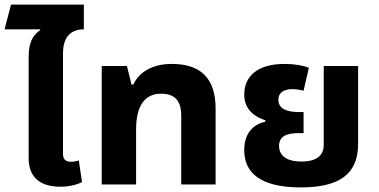

<svg xmlns="http://www.w3.org/2000/svg" viewBox="-20 -805 1653 838"><path d="M244 10C280 10 313 2 338 -10L324 -105C313 -101 300 -99 290 -99C266 -99 255 -110 255 -133V-572C255 -652 297 -677 346 -677V-785H28L0 -677H155L156 -674C129 -655 105 -628 105 -558V-115C105 -32 154 10 244 10Z M424 0H574V-240C574 -345 613 -396 683 -396C740 -396 771 -369 771 -299V0H921V-331C921 -462 857 -526 730 -526C641 -526 585 -487 562 -436H554L534 -517H424Z M1293 13C1465 13 1543 -48 1543 -177V-517H1393V-173C1393 -133 1370 -100 1296 -100C1218 -100 1198 -136 1198 -168C1198 -208 1227 -224 1284 -224H1305V-316H1284C1240 -316 1195 -326 1195 -370C1195 -397 1214 -416 1256 -416C1274 -416 1294 -412 1305 -409L1328 -509C1306 -519 1264 -526 1223 -526C1094 -526 1046 -464 1046 -393C1046 -326 1092 -295 1138 -280V-274C1093 -264 1046 -231 1046 -150C1046 -53 1113 13 1293 13Z"/></svg>

Font: Noto Sans Thai UI
Style: Bold
Weight: 700
Designer: Monotype Design Team
Foundry: Monotype Imaging Inc.
Version: Version 2.000